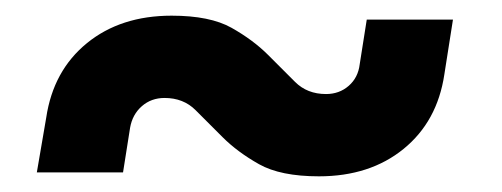

<svg xmlns="http://www.w3.org/2000/svg" viewBox="-20 -475 640 245"><path d="M387 -250Q338 -250 310.5 -265.5Q283 -281 264 -300Q245 -319 229.5 -334.5Q214 -350 190 -350Q173 -350 161 -339.5Q149 -329 146 -312L137 -255H27L39 -325Q48 -385 91 -420Q134 -455 199 -455Q248 -455 275.5 -439.5Q303 -424 322 -405Q341 -386 356.5 -370.5Q372 -355 396 -355Q413 -355 425 -365.5Q437 -376 439 -393L448 -450H558L547 -380Q538 -320 495 -285Q452 -250 387 -250Z"/></svg>

Font: JetBrains Mono ExtraBold
Style: Italic
Weight: 800
Designer: Philipp Nurullin, Konstantin Bulenkov
Foundry: JetBrains
Version: Version 1.000; ttfautohint (v1.8.3)